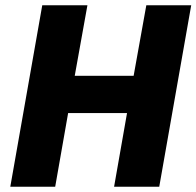

<svg xmlns="http://www.w3.org/2000/svg" viewBox="-20 -707 744 727"><path d="M19 0 140 -687H311L263 -420H486L534 -687H704L583 0H412L461 -279H238L189 0Z"/></svg>

Font: Archivo SemiCondensed ExtraBold
Style: Italic
Weight: 800
Width: 4
Italic angle: -10°
Designer: Hector Gatti
Foundry: Omnibus-Type
Version: Version 2.001